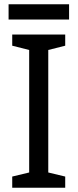

<svg xmlns="http://www.w3.org/2000/svg" viewBox="-20 -875 362 895"><path d="M302 -855H20V-784H302ZM284 0V-52L205 -71V-642L284 -662V-714H37V-662L116 -642V-71L37 -52V0Z"/></svg>

Font: Noto Sans Thai
Style: Regular
Weight: 400
Designer: Monotype Design Team
Foundry: Monotype Imaging Inc.
Version: Version 1.901